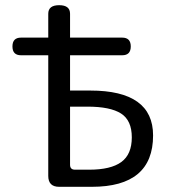

<svg xmlns="http://www.w3.org/2000/svg" viewBox="-20 -720 654 740"><path d="M570 -198Q570 0 334 0H208Q166 0 166 -42V-507H61Q28 -507 28 -541Q28 -575 61 -575H166V-667Q166 -700 208 -700Q250 -700 250 -667V-575H451Q484 -575 484 -541Q484 -507 451 -507H250V-371H328Q570 -371 570 -198ZM250 -85Q250 -66 269 -66H324Q407 -66 447.5 -95.5Q488 -125 488 -190.5Q488 -256 446.5 -282.5Q405 -309 317 -309H250Z"/></svg>

Font: Raw Maruko Gothic CJK TC
Style: Regular
Weight: 400
Version: Version 1.001